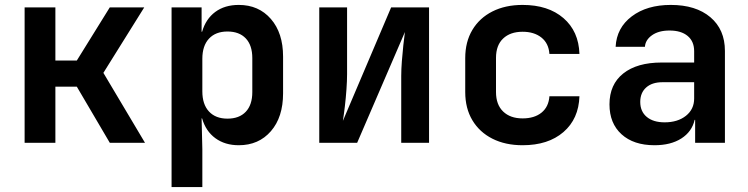

<svg xmlns="http://www.w3.org/2000/svg" viewBox="-20 -580 3040 780"><path d="M80 0V-550H205V-334H292L426 -550H566L400 -284L569 0H426L292 -228H205V0Z M677 180V-550H799V-451H801Q816 -503 854.5 -531.5Q893 -560 950 -560Q1031 -560 1080.5 -503Q1130 -446 1130 -350V-201Q1130 -104 1080.5 -47Q1031 10 950 10Q894 10 855 -18.5Q816 -47 801 -99H799L802 26V180ZM904 -98Q952 -98 978.5 -126Q1005 -154 1005 -206V-344Q1005 -396 978.5 -424Q952 -452 904 -452Q856 -452 829 -423Q802 -394 802 -341V-209Q802 -156 829 -127Q856 -98 904 -98Z M1277 0V-550H1390V-279Q1390 -252 1387.5 -217Q1385 -182 1381 -148Q1377 -114 1373 -89L1569 -550H1723V0H1610V-271Q1610 -298 1612.5 -331Q1615 -364 1618.5 -396Q1622 -428 1625 -450L1431 0Z M2103 10Q2033 10 1980.5 -16.5Q1928 -43 1899 -91.5Q1870 -140 1870 -206V-344Q1870 -410 1899 -458.5Q1928 -507 1980.5 -533.5Q2033 -560 2103 -560Q2207 -560 2269 -506.5Q2331 -453 2334 -361H2212Q2209 -404 2179.5 -427.5Q2150 -451 2103 -451Q2053 -451 2024 -423.5Q1995 -396 1995 -345V-206Q1995 -155 2024 -127Q2053 -99 2103 -99Q2151 -99 2180 -122.5Q2209 -146 2212 -189H2334Q2331 -97 2269 -43.5Q2207 10 2103 10Z M2639 10Q2554 10 2505 -34.5Q2456 -79 2456 -156Q2456 -237 2512 -281.5Q2568 -326 2668 -326H2800V-372Q2800 -412 2773.5 -434Q2747 -456 2700 -456Q2656 -456 2629 -437Q2602 -418 2600 -390H2481Q2485 -467 2546.5 -513.5Q2608 -560 2705 -560Q2807 -560 2866 -510Q2925 -460 2925 -373V0H2804V-93H2802Q2791 -45 2748 -17.5Q2705 10 2639 10ZM2680 -83Q2733 -83 2766.5 -109.5Q2800 -136 2800 -180V-246H2671Q2629 -246 2605 -224.5Q2581 -203 2581 -166Q2581 -127 2607.5 -105Q2634 -83 2680 -83Z"/></svg>

Font: NKDuy Mono
Style: Bold
Weight: 700
Monospace: yes
Designer: NKDuy
Foundry: NKDuy
Version: Version 2.251; ttfautohint (v1.8.4.7-5d5b)